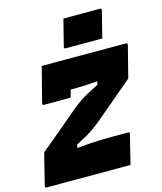

<svg xmlns="http://www.w3.org/2000/svg" viewBox="-159 -1035 958 1133"><g transform="rotate(-15 320.0 -468.5)"><path d="M337 -937H561Q572 -937 569 -926L528 -764H305Q293 -764 296 -775ZM496 0H-17Q-27 0 -25 -11L23 -204Q88 -257 142.5 -303Q197 -349 258 -401Q288 -425 310 -440.5Q332 -456 358.5 -470.5Q385 -485 430 -508L434 -528Q383 -524 353 -522.5Q323 -521 291 -521H270Q267 -509 264 -497.5Q261 -486 258 -475H95Q84 -475 86 -486Q95 -522 103 -552Q111 -582 120 -617Q129 -652 141 -700H655Q666 -700 664 -688L615 -496Q554 -445 500.5 -399.5Q447 -354 388 -304Q356 -278 333.5 -262Q311 -246 286.5 -232Q262 -218 223 -198L219 -178Q260 -182 294.5 -184.5Q329 -187 366 -188Q403 -189 448 -189H532Q543 -189 540 -178Q529 -132 518 -89.5Q507 -47 496 0Z"/></g></svg>

Font: Recursive Mn Lnr St Blk
Style: Italic
Weight: 900
Italic angle: -15°
Monospace: yes
Version: Version 1.079;hotconv 1.0.112;makeotfexe 2.5.65598; ttfautoh